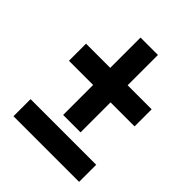

<svg xmlns="http://www.w3.org/2000/svg" viewBox="-185 -740 842 842"><g transform="rotate(45 236.5 -319.0)"><path d="M301 -450V-638H193V-450H43V-344H193V-158H301V-344H450V-450ZM43 0H450V-106H43Z"/></g></svg>

Font: Noto Sans ExtraCondensed
Style: Bold Italic
Weight: 700
Width: 2
Italic angle: -12°
Designer: Monotype Design Team
Foundry: Monotype Imaging Inc.
Version: Version 2.013